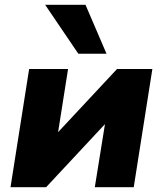

<svg xmlns="http://www.w3.org/2000/svg" viewBox="-20 -784 682 804"><path d="M24 0 102 -495H265L218 -197H192L470 -495H618L540 0H377L425 -298H451L173 0ZM308 -559 169 -764H338L426 -559Z"/></svg>

Font: Nunito Sans 11pt Black
Style: Italic
Weight: 900
Italic angle: -9°
Version: Version 3.101;gftools[0.9.27]